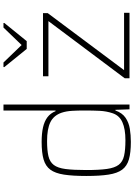

<svg xmlns="http://www.w3.org/2000/svg" viewBox="150 -934 791 1132"><g transform="rotate(-90 546.0 -367.5)"><path d="M276 8Q212 8 172.5 -3.5Q133 -15 112 -43.5Q91 -72 83 -123.5Q75 -175 75 -255Q75 -335 83 -386.5Q91 -438 112 -466.5Q133 -495 172.5 -506.5Q212 -518 276 -518Q325 -518 361 -510Q397 -502 421 -484Q445 -466 457 -436H461V-743H496V0H468L465 -83H461Q447 -43 418.5 -23.5Q390 -4 353 2Q316 8 276 8ZM286 -24Q352 -24 392 -42Q432 -60 445 -100Q457 -136 459 -175Q461 -214 461 -269Q461 -305 459 -339Q457 -373 448 -400Q432 -447 392 -466.5Q352 -486 281 -486Q226 -486 192 -478Q158 -470 140 -446.5Q122 -423 116 -377Q110 -331 110 -255Q110 -179 116.5 -133Q123 -87 141 -63.5Q159 -40 194 -32Q229 -24 286 -24ZM651 0V-28L988 -478H663V-510H1035V-482L699 -32H1037V0ZM824 -606 717 -738V-743H744L847 -636L950 -743H977V-738L870 -606Z"/></g></svg>

Font: Saira Thin
Style: Regular
Weight: 100
Designer: Hector Gatti with collaboration of the Omnibus-Type team
Foundry: Omnibus-Type
Version: Version 1.101